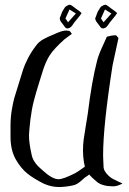

<svg xmlns="http://www.w3.org/2000/svg" viewBox="-20 -794 531 792"><path d="M407.2 -702.1 439.5 -738.3 413.1 -754.9 396.5 -717.8ZM407.2 -676.8H404.3Q400.4 -676.8 397.5 -679.2Q394.5 -681.6 390.6 -687.5Q386.7 -693.4 384.8 -695.3Q373 -709 373 -716.8V-719.7Q376 -725.6 378.4 -733.4Q380.9 -741.2 382.8 -745.1Q384.8 -748 388.2 -753.9Q391.6 -759.8 393.6 -762.7Q395.5 -765.6 399.9 -768.6Q404.3 -771.5 409.2 -773.4Q411.1 -774.4 414.1 -774.4Q418.9 -774.4 426.8 -768.1Q434.6 -761.7 436.5 -760.7Q460 -744.1 462.9 -740.2Q460 -733.4 438.5 -708Q434.6 -704.1 429.2 -695.8Q423.8 -687.5 419.4 -683.1Q415 -678.7 407.2 -676.8ZM260.7 -702.1 293 -738.3 266.6 -754.9 250 -717.8ZM260.7 -676.8H257.8Q253.9 -676.8 251 -679.2Q248 -681.6 244.1 -687.5Q240.2 -693.4 238.3 -695.3Q226.6 -709 226.6 -716.8V-719.7Q229.5 -725.6 231.9 -733.4Q234.4 -741.2 236.3 -745.1Q238.3 -748 241.7 -753.9Q245.1 -759.8 247.1 -762.7Q249 -765.6 253.4 -768.6Q257.8 -771.5 262.7 -773.4Q264.6 -774.4 267.6 -774.4Q272.5 -774.4 280.3 -768.1Q288.1 -761.7 290 -760.7Q313.5 -744.1 316.4 -740.2Q313.5 -733.4 292 -708Q288.1 -704.1 282.7 -695.8Q277.3 -687.5 272.9 -683.1Q268.6 -678.7 260.7 -676.8ZM276.4 -654.3Q248 -633.8 247.1 -632.8Q203.1 -593.8 185.1 -565.9Q167 -538.1 153.3 -491.2Q149.4 -479.5 141.1 -452.1Q132.8 -424.8 129.4 -413.6Q126 -402.3 120.6 -381.8Q115.2 -361.3 111.8 -342.8Q108.4 -324.2 105.5 -301.8Q99.6 -249 99.6 -235.4Q99.6 -204.1 110.4 -156.2Q113.3 -141.6 120.6 -129.9Q127.9 -118.2 133.8 -111.8Q139.6 -105.5 155.3 -91.8Q195.3 -54.7 221.7 -54.7Q240.2 -54.7 289.1 -79.1Q298.8 -84 330.1 -106.4Q328.1 -113.3 326.2 -125Q322.3 -148.4 322.3 -173.8Q322.3 -196.3 325.2 -218.8Q328.1 -241.2 333.5 -272Q338.9 -302.7 341.8 -323.2Q358.4 -458 379.9 -541Q385.7 -565.4 401.4 -599.6Q417 -633.8 420.9 -642.6Q441.4 -648.4 453.1 -648.4H456.1Q459 -648.4 460.9 -646.5Q462.9 -644.5 464.8 -641.6Q466.8 -638.7 468.8 -637.7Q446.3 -535.2 444.3 -524.4Q405.3 -275.4 405.3 -153.3Q405.3 -144.5 406.2 -128.9Q407.2 -113.3 407.2 -106.4Q407.2 -87.9 429.7 -67.4Q437.5 -60.5 446.3 -55.7Q455.1 -50.8 466.3 -45.9Q477.5 -41 485.4 -37.1Q463.9 -25.4 447.3 -25.4Q403.3 -25.4 380.9 -43Q356.4 -63.5 347.7 -74.2Q346.7 -73.2 343.8 -70.8Q340.8 -68.4 338.9 -67.4Q330.1 -62.5 319.3 -52.2Q308.6 -42 298.8 -36.1Q289.1 -30.3 276.4 -28.3Q247.1 -22.5 222.7 -22.5Q192.4 -22.5 161.1 -36.1Q118.2 -57.6 92.3 -78.6Q66.4 -99.6 44.9 -136.7Q23.4 -174.8 23.4 -230.5V-276.4Q23.4 -309.6 28.8 -341.3Q34.2 -373 39.1 -390.1Q43.9 -407.2 58.6 -453.1Q70.3 -492.2 76.2 -509.8Q82 -527.3 95.2 -553.2Q108.4 -579.1 127 -603.5Q133.8 -613.3 141.6 -620.1Q149.4 -627 159.2 -632.3Q168.9 -637.7 175.3 -640.6Q181.6 -643.6 195.3 -649.4Q209 -655.3 215.8 -658.2Q238.3 -668 252.9 -668Q253.9 -668 257.3 -667.5Q260.7 -667 262.7 -667Q265.6 -667 268.1 -665Q270.5 -663.1 272.5 -659.7Q274.4 -656.2 276.4 -654.3Z"/></svg>

Font: Shelly2023
Style: Regular
Weight: 400
Version: Version 0.2